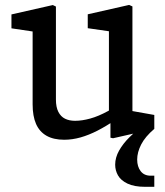

<svg xmlns="http://www.w3.org/2000/svg" viewBox="-20 -547 660 768"><path d="M440.7 111.7Q440.7 83.2 456.4 55.2Q472.2 27.2 498.3 1.5Q524.5 -24.2 558.7 -50L597.2 -31.5Q560.5 -0.2 544.6 31.1Q528.7 62.3 528.7 91.3Q528.7 119.3 542.6 137.6Q556.5 155.8 582.7 155.8H597.2V200.3H560.8Q516.8 200.3 490 187.4Q463.2 174.5 451.9 154.5Q440.7 134.5 440.7 111.7ZM110.5 -129.5V-449.7L136.8 -417.2L25.8 -433.7V-489.3L191.3 -526.8L203.7 -520.8V-149Q203.7 -118.5 213.4 -99.5Q223.2 -80.5 240.1 -72.2Q257 -63.8 280.3 -63.8Q308 -63.8 340.8 -72.8Q373.7 -81.8 412 -102.7Q425 -109.3 443.8 -121.8V-68.8Q404.8 -42.3 370.1 -24.5Q335.3 -6.7 302.1 2.7Q268.8 12 236.8 12Q194.2 12 166.1 -4Q138 -20 124.2 -51.2Q110.5 -82.5 110.5 -129.5ZM421.8 -72.2 415.7 -84V-445.5L437.8 -418.8L331 -434.2V-489.8L496.5 -527.3L509.7 -521.3V-80.2L487.3 -106.7L597.2 -87.2V-31.5L432.2 6L421.8 3.8Z"/></svg>

Font: Monaspace Xenon Var ExtraLight
Style: Regular
Weight: 200
Designer: Riley Cran and the Lettermatic Team
Version: Version 1.200 (Monaspace Xenon Var)